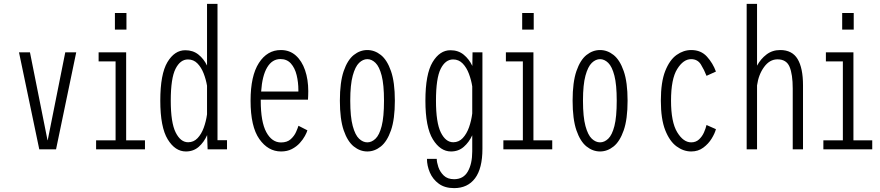

<svg xmlns="http://www.w3.org/2000/svg" viewBox="-20 -770 4540 990"><path d="M182.5 0 78 -500H134.5L225 -47H226L316.5 -500H373L269 0Z M572.5 -703H632V-617.5H572.5ZM475.5 0V-46.5H576V-453.5H488.5V-500H630.5V-46.5H727.5V0Z M938.5 11Q883 11 844.8 -51.5Q806.5 -114 806.5 -251Q806.5 -388 843.2 -449.5Q880 -511 935.5 -511Q975 -511 1003 -488.8Q1031 -466.5 1047.5 -432V-750H1101.5V-47H1150.5V0H1050.5L1048 -73.5Q1032 -37 1004.8 -13Q977.5 11 938.5 11ZM860.5 -251Q860.5 -137.5 885.8 -87Q911 -36.5 950 -36.5Q978.5 -36.5 998.5 -57.5Q1018.5 -78.5 1030.5 -111.2Q1042.5 -144 1047.5 -180.5V-328Q1042 -360.5 1030 -391.5Q1018 -422.5 998 -443Q978 -463.5 949 -463.5Q909.5 -463.5 885 -415Q860.5 -366.5 860.5 -251Z M1429 11Q1362.5 11 1317.2 -53Q1272 -117 1272 -251Q1272 -379 1315 -445.5Q1358 -512 1428 -512Q1473.5 -512 1505 -484Q1536.5 -456 1553 -408Q1569.5 -360 1569.5 -300Q1569.5 -287 1569 -275.8Q1568.5 -264.5 1568 -256H1324.5Q1324.5 -253.5 1324.5 -250.5Q1324.5 -141.5 1353.2 -88.5Q1382 -35.5 1429 -35.5Q1460.5 -35.5 1479 -52.2Q1497.5 -69 1506.5 -89.5Q1515.5 -110 1519 -121.5L1565 -98Q1562 -87 1552.2 -69Q1542.5 -51 1525.8 -32.5Q1509 -14 1485 -1.5Q1461 11 1429 11ZM1426 -465.5Q1383.5 -465.5 1357.8 -422.8Q1332 -380 1326.5 -298H1518.5V-305.5Q1518.5 -346 1509.5 -382.8Q1500.5 -419.5 1480 -442.5Q1459.5 -465.5 1426 -465.5Z M1874 11Q1836.5 11 1804.2 -14.8Q1772 -40.5 1752.2 -98Q1732.5 -155.5 1732.5 -251Q1732.5 -346 1752.2 -403.5Q1772 -461 1804.2 -486.5Q1836.5 -512 1874 -512Q1911.5 -512 1943.8 -486.5Q1976 -461 1996 -403.5Q2016 -346 2016 -251Q2016 -155.5 1996 -98Q1976 -40.5 1943.8 -14.8Q1911.5 11 1874 11ZM1874 -36Q1896.5 -36 1916.2 -54.8Q1936 -73.5 1948 -120Q1960 -166.5 1960 -251Q1960 -333.5 1948 -380Q1936 -426.5 1916.2 -445.8Q1896.5 -465 1874 -465Q1851.5 -465 1831.5 -445.8Q1811.5 -426.5 1798.8 -380Q1786 -333.5 1786 -251Q1786 -167 1798.8 -120.2Q1811.5 -73.5 1831.5 -54.8Q1851.5 -36 1874 -36Z M2305.5 11Q2250.5 11 2212 -51.5Q2173.5 -114 2173.5 -251Q2173.5 -388 2210.5 -449.5Q2247.5 -511 2302.5 -511Q2343 -511 2371 -488Q2399 -465 2415.5 -430L2416.5 -500H2467.5V-2.5Q2467.5 98.5 2429.5 149.2Q2391.5 200 2321.5 200Q2273.5 200 2242.5 177.2Q2211.5 154.5 2196.5 119.5Q2181.5 84.5 2181.5 49H2232Q2232 66.5 2240.2 91.2Q2248.5 116 2268 135Q2287.5 154 2321.5 154Q2369.5 154 2392.2 114.2Q2415 74.5 2415 10.5V-72.5Q2398.5 -36.5 2371.2 -12.8Q2344 11 2305.5 11ZM2228 -251Q2228 -137.5 2253 -87Q2278 -36.5 2317 -36.5Q2346 -36.5 2366.2 -58.2Q2386.5 -80 2398.5 -114Q2410.5 -148 2415 -185V-324.5Q2410 -357 2398 -389.2Q2386 -421.5 2365.8 -442.5Q2345.5 -463.5 2316.5 -463.5Q2276.5 -463.5 2252.2 -415Q2228 -366.5 2228 -251Z M2672.5 -703H2732V-617.5H2672.5ZM2575.5 0V-46.5H2676V-453.5H2588.5V-500H2730.5V-46.5H2827.5V0Z M3074 11Q3036.5 11 3004.2 -14.8Q2972 -40.5 2952.2 -98Q2932.5 -155.5 2932.5 -251Q2932.5 -346 2952.2 -403.5Q2972 -461 3004.2 -486.5Q3036.5 -512 3074 -512Q3111.5 -512 3143.8 -486.5Q3176 -461 3196 -403.5Q3216 -346 3216 -251Q3216 -155.5 3196 -98Q3176 -40.5 3143.8 -14.8Q3111.5 11 3074 11ZM3074 -36Q3096.5 -36 3116.2 -54.8Q3136 -73.5 3148 -120Q3160 -166.5 3160 -251Q3160 -333.5 3148 -380Q3136 -426.5 3116.2 -445.8Q3096.5 -465 3074 -465Q3051.5 -465 3031.5 -445.8Q3011.5 -426.5 2998.8 -380Q2986 -333.5 2986 -251Q2986 -167 2998.8 -120.2Q3011.5 -73.5 3031.5 -54.8Q3051.5 -36 3074 -36Z M3544 11Q3504.5 11 3468.8 -15Q3433 -41 3410.2 -98.5Q3387.5 -156 3387.5 -251Q3387.5 -347 3410.2 -404.2Q3433 -461.5 3468.8 -486.8Q3504.5 -512 3544 -512Q3594.5 -512 3625.2 -478Q3656 -444 3671.5 -401L3623 -379Q3611 -410 3594 -437.5Q3577 -465 3543.5 -465Q3503.5 -465 3471.8 -414Q3440 -363 3440 -251Q3440 -140.5 3471.8 -88.2Q3503.5 -36 3544 -36Q3568 -36 3584.2 -51Q3600.5 -66 3609.8 -87Q3619 -108 3623 -125.5L3671.5 -104Q3666 -82.5 3649.5 -55.5Q3633 -28.5 3606.5 -8.8Q3580 11 3544 11Z M3830 0V-750H3883.5V-431.5Q3902.5 -466.5 3932.5 -489.2Q3962.5 -512 4003 -512Q4064.5 -512 4092.5 -465.8Q4120.5 -419.5 4120.5 -330V0H4067.5V-313Q4067.5 -387 4051.2 -425.5Q4035 -464 3989 -464Q3948.5 -464 3919.8 -424.5Q3891 -385 3883.5 -329.5V0Z M4322.5 -703H4382V-617.5H4322.5ZM4225.5 0V-46.5H4326V-453.5H4238.5V-500H4380.5V-46.5H4477.5V0Z"/></svg>

Font: Trispace Condensed ExtraLight
Style: Regular
Weight: 200
Width: 3
Designer: Tyler Finck
Foundry: Etcetera Type Company
Version: Version 1.210; ttfautohint (v1.8.3)